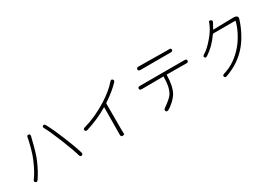

<svg xmlns="http://www.w3.org/2000/svg" viewBox="33 -1747 3893 2743"><g transform="rotate(-30 1980.0 -375.0)"><path d="M160 -43Q140 -13 117 -30Q94 -46 116 -75Q178 -157 236 -292Q243 -309 251 -326Q276 -382 305 -489Q333 -593 339 -637Q344 -673 372 -668Q400 -663 391 -627L379 -581Q331 -381 291 -287Q228 -141 160 -43ZM881 -28Q854 -20 845 -56Q823 -140 736 -358Q650 -567 612 -632Q594 -663 616 -676Q639 -688 656 -657Q717 -544 786 -375Q859 -199 898 -70Q908 -36 881 -28Z M1530 20Q1499 23 1499 -14L1503 -464Q1503 -469 1499 -466Q1332 -366 1136 -305Q1102 -294 1094 -321Q1086 -347 1121 -356Q1318 -411 1516 -535Q1680 -640 1762 -738Q1785 -766 1806 -747Q1828 -728 1803 -701Q1710 -603 1564 -507Q1556 -502 1556 -492V-69Q1556 -5 1558 6.5Q1560 18 1530 20Z M2278 27Q2245 43 2234 19Q2223 -5 2251 -24Q2373 -109 2403 -159Q2433 -209 2446 -281Q2455 -334 2457 -418Q2457 -423 2452 -423L2098 -421Q2062 -421 2062 -448Q2062 -475 2098 -475H2832Q2868 -475 2868 -448Q2868 -421 2832 -421L2513 -423Q2508 -423 2508 -418Q2505 -237 2451 -139Q2423 -90 2370.5 -42Q2318 6 2278 27ZM2219 -668Q2183 -668 2183 -696Q2183 -724 2219 -724L2670 -719Q2712 -719 2715 -719Q2752 -724 2753 -696Q2755 -668 2718 -668Z M3245 24Q3211 37 3202 11Q3194 -15 3229 -25Q3424 -81 3576 -263Q3636 -336 3684 -431Q3728 -520 3745 -594Q3746 -599 3741 -599H3384Q3374 -599 3368 -591Q3269 -447 3142 -365Q3112 -345 3099 -367Q3085 -388 3116 -407Q3192 -451 3283 -560Q3355 -646 3385 -713Q3392 -730 3400 -747Q3409 -764 3411.5 -777Q3414 -790 3443 -780Q3473 -769 3454 -736L3407 -650Q3405 -646 3410 -646L3746 -653Q3770 -654 3791 -642Q3815 -628 3806 -596Q3777 -500 3731 -410Q3682 -311 3619 -234Q3476 -58 3245 24Z"/></g></svg>

Font: Resource Han Rounded JP Light
Style: Regular
Weight: 300
Designer: Cyano Hao (round all glyphs); Ryoko NISHIZUKA 西塚涼子 (kana, bopomofo & ideographs); Paul D. Hunt (Latin, Greek & Cyrillic)
Foundry: Cyano Hao
Version: 0.990